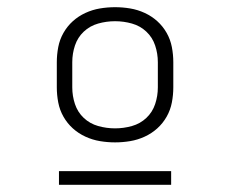

<svg xmlns="http://www.w3.org/2000/svg" viewBox="-20 -713 640 534"><path d="M300 -317Q279 -317 258 -320.5Q237 -324 217.5 -333Q198 -342 182.5 -356Q167 -370 156.5 -388.5Q146 -407 142 -428Q138 -449 138 -470V-540Q138 -561 142 -582Q146 -603 156.5 -621.5Q167 -640 182.5 -654Q198 -668 217.5 -677Q237 -686 258 -689.5Q279 -693 300 -693Q321 -693 342 -689.5Q363 -686 382.5 -677Q402 -668 417.5 -654Q433 -640 443.5 -621.5Q454 -603 458 -582Q462 -561 462 -540V-470Q462 -449 458 -428Q454 -407 443.5 -388.5Q433 -370 417.5 -356Q402 -342 382.5 -333Q363 -324 342 -320.5Q321 -317 300 -317ZM300 -356Q324 -356 347 -362.5Q370 -369 387 -385Q404 -401 411.5 -423.5Q419 -446 419 -470V-540Q419 -564 411.5 -586.5Q404 -609 387 -625Q370 -641 347 -647.5Q324 -654 300 -654Q276 -654 253 -647.5Q230 -641 213 -625Q196 -609 188.5 -586.5Q181 -564 181 -540V-470Q181 -446 188.5 -423.5Q196 -401 213 -385Q230 -369 253 -362.5Q276 -356 300 -356ZM144 -199V-237H456V-199Z"/></svg>

Font: Iosevka Etoile Extralight
Style: Regular
Weight: 200
Designer: Belleve Invis
Foundry: Belleve Invis
Version: Version 22.1.2; ttfautohint (v1.8.4)